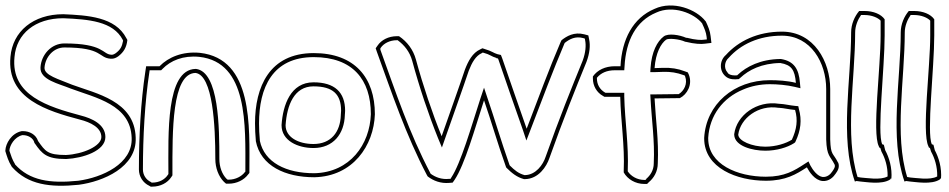

<svg xmlns="http://www.w3.org/2000/svg" viewBox="-20 -663 3539 716"><path d="M0 -99C6 -80 11 -62 23 -43L24 -41L25 -40C84 26 167 37 274 26C364 14 491 -39 486 -150C482 -287 338 -314 249 -347C199 -368 144 -382 146 -411C149 -451 180 -486 220 -486C365 -486 346 -447 393 -444C405 -443 414 -448 421 -453C442 -469 452 -487 455 -514L451 -521C410 -600 307 -606 216 -610C104 -610 27 -546 19 -451C4 -294 158 -249 278 -217C318 -207 358 -187 358 -152C358 -118 289 -88 226 -85C157 -85 149 -99 122 -137C114 -162 89 -174 66 -174H61C22 -166 1 -127 0 -102ZM15 -101C16 -121 34 -152 63 -159H66C84 -159 103 -149 108 -132V-130L110 -128C137 -89 154 -70 226 -70H227C289 -73 373 -100 373 -152C373 -200 321 -222 282 -232C159 -265 20 -307 34 -450C41 -537 111 -595 216 -595C310 -591 402 -584 438 -514L439 -511C435 -489 429 -478 412 -465C406 -461 401 -458 394 -459C362 -461 367 -501 220 -501C171 -501 134 -459 131 -412C128 -365 200 -351 243 -333C337 -298 467 -273 471 -149C475 -52 361 -1 272 11C166 22 90 10 36 -50V-51C26 -67 21 -83 15 -101Z M498 -31C498 -5 513 19 537 30L542 33H548C578 33 605 19 619 -3L623 -9V-16C623 -172 620 -389 709 -391C774 -383 783 -193 783 -70C783 -37 795 -5 815 15L823 22H833C863 22 890 8 905 -12L910 -18V-26C910 -189 925 -444 725 -466C661 -472 608 -450 575 -416H525L522 -396C505 -284 498 -153 498 -31ZM513 -31C513 -152 520 -283 537 -394L538 -401H581L586 -406C616 -437 663 -457 723 -451C906 -431 895 -195 895 -26V-23L893 -21C881 -5 858 7 833 7H829L825 4C808 -13 798 -41 798 -70C798 -185 797 -395 711 -406H710H709C598 -403 608 -162 608 -16V-14L606 -11C595 6 574 18 548 18H546L544 17L543 16C524 7 513 -11 513 -31Z M931 -203C931 -182 932 -161 934 -139V-137C952 -44 1044 -2 1152 -2C1296 -5 1374 -120 1378 -237C1378 -373 1303 -465 1150 -465C984 -465 931 -338 931 -203ZM946 -203C946 -335 995 -450 1150 -450C1295 -450 1363 -366 1363 -237C1359 -125 1286 -20 1152 -17C1047 -17 966 -57 949 -138V-140C947 -162 946 -182 946 -203ZM1030 -196C1030 -138 1091 -111 1149 -111C1223 -111 1264 -164 1266 -234V-235C1266 -238 1267 -243 1267 -250C1267 -319 1228 -356 1149 -356C1064 -356 1035 -272 1030 -197ZM1045 -196C1050 -271 1077 -341 1149 -341C1222 -341 1252 -311 1252 -250C1252 -245 1251 -240 1251 -235V-234C1249 -170 1214 -126 1149 -126C1093 -126 1045 -151 1045 -196Z M1381 -483 1385 -471C1442 -314 1493 -161 1572 -10L1575 -5C1596 11 1623 22 1656 19L1668 18L1675 8C1713 -48 1752 -187 1785 -289C1811 -214 1834 -133 1866 -43L1868 -38C1889 -17 1908 -2 1934 5H1938C1988 4 2018 -41 2029 -74C2080 -217 2125 -329 2167 -432C2179 -464 2182 -493 2177 -516L2174 -531L2159 -535C2121 -545 2093 -528 2074 -513L2071 -507C2028 -407 1988 -298 1944 -183C1914 -269 1881 -363 1853 -445L1848 -458L1835 -461C1821 -465 1813 -473 1788 -480L1779 -483L1771 -479C1742 -466 1726 -435 1714 -404C1692 -338 1657 -241 1627 -155C1592 -241 1558 -342 1531 -441C1521 -478 1498 -508 1468 -528H1460C1429 -528 1402 -514 1388 -493ZM1398 -481 1400 -485C1411 -501 1433 -513 1460 -513H1463C1489 -494 1508 -469 1517 -437C1544 -337 1578 -236 1613 -149L1628 -113L1641 -150C1671 -236 1706 -333 1728 -399C1740 -430 1754 -455 1777 -465L1780 -467L1784 -466C1807 -460 1813 -452 1831 -447V-446L1837 -445L1839 -440C1867 -357 1900 -264 1930 -178L1943 -139L1958 -178C2002 -293 2043 -402 2085 -501L2086 -503C2104 -517 2125 -529 2155 -521L2161 -519L2162 -513C2166 -494 2164 -467 2153 -437C2111 -334 2066 -223 2015 -79C2005 -48 1978 -11 1938 -10H1936C1914 -16 1899 -28 1881 -46L1880 -48C1848 -139 1825 -218 1799 -294L1785 -336L1771 -294C1738 -192 1698 -53 1663 -1L1660 4H1655C1627 7 1604 -2 1586 -15L1585 -17C1506 -167 1456 -319 1399 -476Z M2191 -370C2191 -343 2205 -318 2229 -305L2234 -302H2293C2295 -212 2310 -119 2306 -27V-20C2320 5 2349 23 2383 23H2393L2400 16C2418 1 2433 -23 2433 -54C2437 -139 2425 -218 2421 -296C2449 -296 2478 -297 2507 -297H2515C2543 -311 2563 -348 2549 -384L2545 -393L2534 -397C2508 -407 2483 -411 2452 -410C2442 -410 2432 -409 2421 -409C2425 -466 2445 -501 2464 -515C2472 -521 2513 -518 2536 -507H2538C2570 -499 2595 -498 2608 -500L2633 -503L2630 -528C2628 -548 2620 -566 2612 -583L2611 -584C2577 -628 2490 -662 2421 -630C2340 -596 2299 -516 2294 -416H2273C2237 -416 2208 -402 2191 -378ZM2206 -370V-373C2221 -391 2243 -401 2273 -401H2308L2309 -415C2314 -512 2352 -585 2427 -616C2489 -645 2569 -614 2599 -575V-574C2607 -557 2613 -543 2615 -526L2616 -516L2606 -515C2596 -513 2573 -514 2542 -522H2540H2539C2514 -533 2472 -540 2455 -527C2431 -509 2410 -470 2406 -410L2405 -394H2421C2433 -394 2442 -395 2452 -395C2482 -396 2504 -392 2529 -383L2534 -381L2535 -378C2545 -351 2531 -324 2511 -312H2507C2478 -312 2449 -311 2421 -311H2405L2406 -295C2410 -216 2422 -138 2418 -55V-54C2418 -28 2405 -9 2390 4V5L2387 8H2383C2356 8 2333 -6 2321 -24V-27C2325 -122 2310 -213 2308 -302V-317H2238C2237 -318 2237 -317 2236 -318C2217 -329 2206 -348 2206 -370Z M2606 -147C2606 -36 2729 11 2836 11C2910 11 2949 -13 2989 -39C2998 -22 3018 9 3047 12C3072 14 3088 -3 3096 -15C3104 -26 3112 -39 3106 -56L3105 -57C3086 -95 3078 -82 3076 -143V-331C3076 -433 3016 -545 2896 -545C2805 -545 2734 -510 2687 -458C2662 -437 2661 -395 2690 -375C2702 -367 2717 -366 2735 -368L2741 -373C2772 -402 2820 -427 2890 -428C2932 -421 2944 -402 2948 -354C2917 -362 2879 -364 2851 -364C2717 -364 2613 -274 2606 -149ZM2621 -147V-149C2626 -233 2676 -298 2751 -329C2781 -342 2815 -349 2851 -349C2878 -349 2915 -346 2944 -339L2965 -334L2963 -355C2959 -406 2941 -435 2892 -443H2891H2890C2816 -442 2764 -415 2731 -384L2729 -382C2713 -381 2705 -383 2698 -387C2695 -389 2694 -392 2692 -394C2679 -409 2682 -434 2697 -447L2698 -448C2742 -497 2809 -530 2896 -530C3004 -530 3061 -429 3061 -331V-143C3063 -80 3076 -82 3092 -50L3093 -48C3095 -41 3091 -34 3084 -24C3077 -13 3065 -2 3048 -3C3029 -5 3011 -29 3002 -46L2995 -61L2981 -52C2941 -26 2906 -4 2836 -4C2730 -4 2621 -50 2621 -147ZM2718 -160C2720 -118 2786 -101 2834 -101C2876 -101 2916 -113 2941 -129L2945 -132L2947 -136C2966 -177 2971 -215 2959 -257L2957 -267L2946 -268C2924 -270 2907 -275 2886 -276H2885C2802 -289 2727 -233 2718 -163V-162ZM2733 -161C2741 -222 2808 -273 2883 -261H2885C2904 -260 2921 -255 2945 -253C2956 -215 2951 -181 2933 -142C2911 -128 2873 -116 2834 -116C2785 -116 2734 -137 2733 -161Z M3154 -542C3154 -365 3111 -149 3168 14L3174 12L3189 14C3207 15 3269 27 3300 6L3303 1L3304 6C3308 -38 3295 -77 3281 -103L3276 -123L3270 -125C3250 -166 3279 -409 3279 -531V-591C3266 -610 3237 -622 3204 -622H3184C3167 -602 3154 -573 3154 -542ZM3169 -542C3169 -566 3179 -590 3191 -607H3204C3231 -607 3254 -597 3264 -586V-531C3264 -410 3232 -169 3257 -118L3259 -113L3263 -111L3267 -98L3268 -96C3280 -74 3291 -42 3290 -5C3263 10 3209 0 3190 -1L3178 -3C3129 -160 3169 -367 3169 -542Z M3339 -542C3339 -365 3296 -149 3353 14L3359 12L3374 14C3392 15 3454 27 3485 6L3488 1L3489 6C3493 -38 3480 -77 3466 -103L3461 -123L3455 -125C3435 -166 3464 -409 3464 -531V-591C3451 -610 3422 -622 3389 -622H3369C3352 -602 3339 -573 3339 -542ZM3354 -542C3354 -566 3364 -590 3376 -607H3389C3416 -607 3439 -597 3449 -586V-531C3449 -410 3417 -169 3442 -118L3444 -113L3448 -111L3452 -98L3453 -96C3465 -74 3476 -42 3475 -5C3448 10 3394 0 3375 -1L3363 -3C3314 -160 3354 -367 3354 -542Z"/></svg>

Font: Snowfall
Style: BlkOl
Weight: 900
Designer: Jasper
Foundry: Cannot Into Space Fonts
Version: Version 0.9